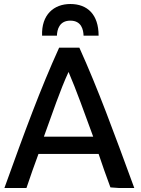

<svg xmlns="http://www.w3.org/2000/svg" viewBox="-20 -934 702 958"><path d="M650 4H573L531 1C509 -58 490 -112 472 -166H172C152 -112 132 -56 112 4H2C105 -282 181 -489 275 -696H376C470 -488 545 -282 650 4ZM322 -575C279 -482 242 -370 199 -252H445C401 -372 360 -487 322 -575ZM331 -914C416 -914 472 -862 472 -756H397C396 -785 387 -831 331 -831C275 -831 265 -785 264 -756H190C186 -861 249 -914 331 -914Z"/></svg>

Font: Repo Medium
Style: Regular
Weight: 500
Designer: Stefan Peev
Foundry: Context Ltd
Version: Version 1.502